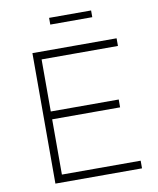

<svg xmlns="http://www.w3.org/2000/svg" viewBox="-94 -940 834 1013"><g transform="rotate(-10 323.5 -433.5)"><path d="M239 -867V-831H464V-867ZM120 -699V0H584V-41H162V-337H526V-379H162V-658H571V-699Z"/></g></svg>

Font: Montserrat ExtraLight
Style: Regular
Weight: 250
Designer: Julieta Ulanovsky
Foundry: Julieta Ulanovsky
Version: Version 4.000